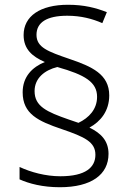

<svg xmlns="http://www.w3.org/2000/svg" viewBox="-20 -782 556 805"><path d="M75 -395C75 -304 141 -274 238 -241C335 -208 380 -187 380 -133C380 -81 340 -43 233 -43C171 -43 109 -60 62 -82V-30C102 -12 159 3 231 3C363 3 435 -50 435 -137C435 -192 403 -224 355 -247C401 -272 438 -316 438 -382C438 -471 365 -503 271 -535C181 -566 133 -583 133 -636C133 -688 176 -716 262 -716C320 -716 368 -703 409 -685L428 -731C382 -749 333 -762 265 -762C148 -762 79 -714 79 -635C79 -576 115 -545 168 -522C116 -501 75 -461 75 -395ZM125 -400C125 -455 168 -488 220 -501C338 -468 387 -437 387 -376C387 -324 353 -288 309 -267L268 -281C176 -313 125 -336 125 -400Z"/></svg>

Font: Noto Sans Meetei Mayek Light
Style: Regular
Weight: 300
Designer: Monotype Design Team and Neelakash Kshetrimayum
Foundry: Monotype Imaging Inc.
Version: Version 2.002